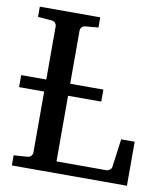

<svg xmlns="http://www.w3.org/2000/svg" viewBox="-77 -735 686 799"><g transform="rotate(10 265.5 -335.5)"><path d="M26.9 0V-43L85 -46.9Q95.7 -47.9 100.8 -54.7Q106 -61.5 106 -68.8V-326.2H0V-377H106V-602.1Q106 -609.4 100.8 -615.7Q95.7 -622.1 85 -623L26.9 -627.9V-670.9H282.2V-627.9L228 -623Q217.3 -622.1 212.2 -615.7Q207 -609.4 207 -602.1V-377H347.2V-326.2H207V-48.8H418Q424.8 -48.8 431.9 -54Q439 -59.1 439.9 -65.9L456.1 -186H513.2V0Z"/></g></svg>

Font: Charis SIL APac
Style: Regular
Weight: 400
Foundry: SIL International
Version: Version 5.000